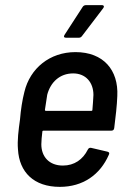

<svg xmlns="http://www.w3.org/2000/svg" viewBox="-20 -720 494 748"><path d="M377 -700H315C310 -700 305 -698 302 -693L232 -585C227 -578 229 -573 237 -573H287C292 -573 296 -575 299 -579L382 -688C387 -694 385 -700 377 -700ZM225 -75C172 -75 141 -109 141 -158C141 -172 143 -189 145 -207C145 -210 147 -211 149 -211H414C420 -211 424 -214 425 -221C430 -260 436 -312 437 -346C442 -447 383 -517 274 -517C174 -517 97 -454 75 -362C67 -331 61 -293 58 -255C52 -212 47 -173 50 -138C55 -49 112 8 213 8C303 8 370 -39 404 -117C407 -123 406 -127 399 -129L335 -144C329 -145 325 -143 322 -137C303 -99 270 -75 225 -75ZM265 -434C314 -434 344 -399 344 -350C343 -333 342 -313 340 -292C340 -289 338 -288 336 -288H159C157 -288 155 -289 155 -292C158 -313 161 -333 164 -351C177 -400 213 -434 265 -434Z"/></svg>

Font: Barlow Semi Condensed Medium
Style: Italic
Weight: 500
Width: 4
Italic angle: -7°
Designer: Jeremy Tribby
Foundry: Tribby Type
Version: Version 1.422;hotconv 1.0.109;makeotfexe 2.5.65596